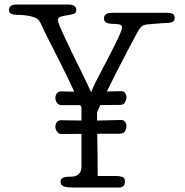

<svg xmlns="http://www.w3.org/2000/svg" viewBox="-20 -833 820 853"><path d="M521 -300Q529 -300 535.5 -291.5Q542 -283 542 -272Q542 -264 536 -251.5Q530 -239 513 -239Q493 -239 456.5 -239Q420 -239 380.5 -238.5Q341 -238 305.5 -238Q270 -238 252 -238Q241 -238 233.5 -248Q226 -258 226 -269Q226 -280 232 -289.5Q238 -299 252 -299Q259 -299 274 -298.5Q289 -298 307 -298Q325 -298 342.5 -297.5Q360 -297 373 -297Q415 -297 456 -298.5Q497 -300 521 -300ZM367 -366H252Q241 -366 233.5 -376Q226 -386 226 -397Q226 -408 232 -417.5Q238 -427 252 -427Q258 -427 270 -426.5Q282 -426 296 -426Q310 -426 325.5 -425.5Q341 -425 355 -425ZM409 -425Q442 -426 472 -427Q502 -428 521 -428Q529 -428 535.5 -419.5Q542 -411 542 -400Q542 -392 536 -379.5Q530 -367 513 -367Q495 -367 463 -366.5Q431 -366 396 -366ZM237 -743Q237 -737 246 -715.5Q255 -694 269 -664Q283 -634 300.5 -598Q318 -562 334.5 -528.5Q351 -495 364.5 -467Q378 -439 385 -423Q390 -438 402 -462.5Q414 -487 429.5 -516Q445 -545 461 -576Q477 -607 490.5 -634Q504 -661 513 -681.5Q522 -702 522 -711Q522 -723 508 -725Q494 -727 481 -727Q465 -727 453.5 -732Q442 -737 442 -751Q442 -763 450 -769.5Q458 -776 481 -776H723Q732 -776 744 -773Q756 -770 756 -752Q756 -740 746 -735.5Q736 -731 726 -731Q715 -731 701.5 -730Q688 -729 675 -728Q662 -727 652 -726Q642 -725 638 -725Q616 -723 607 -713.5Q598 -704 589 -687Q567 -646 542 -598.5Q517 -551 493 -503.5Q469 -456 447.5 -412Q426 -368 411 -334Q411 -285 412 -235Q413 -192 413.5 -142.5Q414 -93 414 -51H500Q511 -51 523 -47Q535 -43 535 -28Q535 -11 527.5 -5.5Q520 0 510 0H300Q278 0 263.5 -5Q249 -10 249 -26Q249 -48 288 -48Q294 -48 303 -48.5Q312 -49 321 -53.5Q330 -58 336 -67.5Q342 -77 342 -94V-355Q320 -404 303.5 -439.5Q287 -475 273.5 -502.5Q260 -530 248 -554Q236 -578 223 -603.5Q210 -629 194 -660.5Q178 -692 158 -735Q149 -753 119.5 -760Q90 -767 56 -767Q42 -767 31 -771Q20 -775 20 -789Q20 -813 55 -813H283Q301 -813 310 -806.5Q319 -800 319 -789Q319 -775 306 -771Q293 -767 278 -765Q263 -763 250 -759Q237 -755 237 -743Z"/></svg>

Font: Life Savers
Style: Bold
Weight: 700
Designer: Pablo Impallari, Rodrigo Fuenzalida, Brenda Gallo
Foundry: Pablo Impallari, Rodrigo Fuenzalida, Brenda Gallo
Version: Version 3.001; ttfautohint (v0.95) -l 8 -r 50 -G 200 -x 14 -